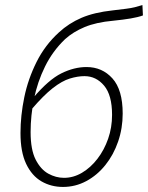

<svg xmlns="http://www.w3.org/2000/svg" viewBox="-20 -727 585 759"><path d="M229 12Q182 12 144 -10Q106 -32 83.5 -79Q61 -126 61 -201Q61 -270 76 -342.5Q91 -415 124.5 -482Q158 -549 213 -599Q252 -635 302 -656.5Q352 -678 426 -686Q460 -690 479.5 -692.5Q499 -695 513 -698.5Q527 -702 543 -707L545 -666Q526 -659 496.5 -654Q467 -649 427 -645Q360 -639 314.5 -620Q269 -601 237 -572Q188 -525 158 -464Q128 -403 114.5 -336.5Q101 -270 101 -205Q101 -135 121 -96Q141 -57 171 -40.5Q201 -24 233 -24Q270 -24 304 -44Q338 -64 365 -99Q392 -134 407.5 -178.5Q423 -223 423 -273Q423 -351 391.5 -388.5Q360 -426 314 -426Q287 -426 256 -416.5Q225 -407 188.5 -378.5Q152 -350 105 -295L111 -340Q172 -412 222.5 -437Q273 -462 322 -462Q384 -462 424.5 -417Q465 -372 465 -278Q465 -220 447 -167.5Q429 -115 396.5 -74.5Q364 -34 321 -11Q278 12 229 12Z"/></svg>

Font: Source Sans 3 Light
Style: Italic
Weight: 300
Italic angle: -11°
Designer: Paul D. Hunt
Foundry: Adobe
Version: Version 3.046;hotconv 1.0.118;makeotfexe 2.5.65603